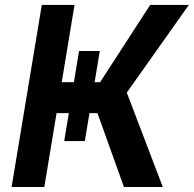

<svg xmlns="http://www.w3.org/2000/svg" viewBox="-20 -747 774 767"><path d="M295.8 -543.3H378.6L358 -418.7H380L579.9 -727.3H734.4L486.5 -377.1L630.3 0H475.1L369.3 -295.1H337.4L318.9 -183.6H236.5L255 -295.1H206L157 0H26.3L147 -727.3H277.7L226.6 -418.7H275.2Z"/></svg>

Font: Inter UI Semi Bold
Style: Italic
Weight: 600
Italic angle: -9.39999°
Designer: Rasmus Andersson
Foundry: rsms
Version: 3.2;8d6f07862